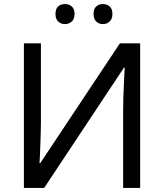

<svg xmlns="http://www.w3.org/2000/svg" viewBox="-20 -928 808 948"><path d="M98 0V-714H182V-322Q182 -297 181 -267Q180 -237 179 -208.5Q178 -180 177 -157Q176 -134 175 -123H179L572 -714H672V0H588V-388Q588 -414 589 -446Q590 -478 591.5 -507.5Q593 -537 594 -560.5Q595 -584 596 -594H592L198 0ZM254 -859Q254 -885 267.5 -896.5Q281 -908 301 -908Q320 -908 334 -896.5Q348 -885 348 -859Q348 -834 334 -821.5Q320 -809 301 -809Q281 -809 267.5 -821.5Q254 -834 254 -859ZM442 -859Q442 -885 455.5 -896.5Q469 -908 488 -908Q507 -908 521 -896.5Q535 -885 535 -859Q535 -834 521 -821.5Q507 -809 488 -809Q469 -809 455.5 -821.5Q442 -834 442 -859Z"/></svg>

Font: BC Sans
Style: Regular
Weight: 400
Designer: Monotype Design Team
Province of B.C.
Foundry: Monotype Imaging Inc.
Version: Version 2.000;GOOG;noto-source:20170915:90ef993387c0